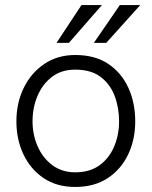

<svg xmlns="http://www.w3.org/2000/svg" viewBox="-20 -732 601 761"><path d="M278 9Q205 9 153 -26Q101 -61 73 -120Q45 -179 45 -251Q45 -324 74 -383.5Q103 -443 155.5 -478.5Q208 -514 278 -514Q357 -514 409.5 -478.5Q462 -443 489 -383.5Q516 -324 516 -251Q516 -179 488 -120Q460 -61 407 -26Q354 9 278 9ZM278 -456Q223 -456 185.5 -427Q148 -398 128.5 -351.5Q109 -305 109 -251Q109 -198 129.5 -151.5Q150 -105 188 -77Q226 -49 278 -49Q336 -49 374.5 -77Q413 -105 432.5 -151.5Q452 -198 452 -251Q452 -305 434.5 -351.5Q417 -398 379 -427Q341 -456 278 -456ZM352 -562 455 -712H536L401 -562ZM204 -562 303 -712H384L253 -562Z"/></svg>

Font: Hind Variable Light
Style: Regular
Weight: 300
Designer: Manushi Parikh, Satya Rajpurohit
Foundry: Indian Type Foundry
Version: Version 3.000